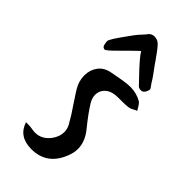

<svg xmlns="http://www.w3.org/2000/svg" viewBox="-245 -819 900 900"><g transform="rotate(45 205.5 -369.0)"><path d="M335 -536Q320 -536 313 -545Q282 -577 257.5 -603.5Q233 -630 216 -652Q212 -658 209.5 -662Q207 -666 206 -667Q205 -669 110 -574Q97 -561 82 -551Q67 -551 63.5 -564.5Q60 -578 60 -588Q60 -594 74 -617Q81 -628 93.5 -645.5Q106 -663 124 -688Q130 -696 137 -705Q144 -714 152 -722Q160 -730 165.5 -737Q171 -744 174 -748Q185 -760 202 -760Q218 -760 231 -751Q245 -740 268 -707Q278 -694 285 -683.5Q292 -673 297 -666Q314 -643 325.5 -627Q337 -611 342 -602Q350 -589 356.5 -581Q363 -573 363 -568Q355 -536 335 -536ZM167 22Q83 22 60 -50Q68 -50 81.5 -49.5Q95 -49 104 -47Q111 -46 116 -45.5Q121 -45 124 -45Q169 -45 199 -85Q220 -114 220 -144Q220 -164 210 -183Q199 -203 185.5 -224.5Q172 -246 156 -269Q146 -285 136 -299.5Q126 -314 118 -328Q98 -360 98 -399Q98 -435 118.5 -462.5Q139 -490 179 -497L211 -503Q237 -508 256.5 -510.5Q276 -513 289 -513Q331 -513 365 -493Q372 -488 379.5 -475.5Q387 -463 391 -456Q387 -455 382.5 -452.5Q378 -450 372 -447Q365 -443 360 -441.5Q355 -440 350 -439Q343 -438 332.5 -437.5Q322 -437 308 -437Q295 -437 284.5 -437Q274 -437 267 -436Q235 -433 216.5 -414.5Q198 -396 198 -370Q198 -350 210 -329Q236 -286 285 -226Q321 -181 321 -133Q321 -107 309 -78Q269 22 167 22Z"/></g></svg>

Font: Mansalva
Style: Regular
Weight: 400
Designer: Carolina Short
Foundry: Carolina Short
Version: Version 2.112; ttfautohint (v1.8.4.7-5d5b)